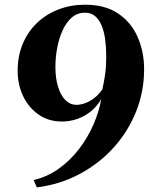

<svg xmlns="http://www.w3.org/2000/svg" viewBox="-20 -771 636 816"><path d="M136.5 25.5 123 -6Q182 -19.5 231 -55Q280 -90.5 317 -139.2Q354 -188 377.8 -243Q401.5 -298 410 -350Q393 -319.5 366.5 -298Q340 -276.5 308.5 -265.5Q277 -254.5 243 -254.5Q187 -254.5 144.8 -283.5Q102.5 -312.5 78.8 -361.5Q55 -410.5 55 -470Q55 -533 76.8 -584.8Q98.5 -636.5 137.5 -673.8Q176.5 -711 228.8 -731Q281 -751 341.5 -751Q427.5 -751 483 -713Q538.5 -675 565.5 -612.5Q592.5 -550 592.5 -476.5Q592.5 -382 558.2 -296.5Q524 -211 462.2 -143Q400.5 -75 317.5 -31Q234.5 13 136.5 25.5ZM305.5 -325.5Q323 -325.5 343 -333Q363 -340.5 381.8 -355.2Q400.5 -370 415 -391Q422.5 -425 427 -456.8Q431.5 -488.5 431.5 -531Q431.5 -569.5 427 -603.2Q422.5 -637 411.8 -662.8Q401 -688.5 383.5 -703Q366 -717.5 340.5 -717Q309 -717 285.5 -696.8Q262 -676.5 246.5 -642.8Q231 -609 223.2 -568.2Q215.5 -527.5 215.5 -486.5Q215.5 -438 226.8 -401.8Q238 -365.5 258 -345.5Q278 -325.5 305.5 -325.5Z"/></svg>

Font: Merriweather 120pt ExtraBold
Style: Italic
Weight: 800
Italic angle: -7.8°
Version: Version 2.101